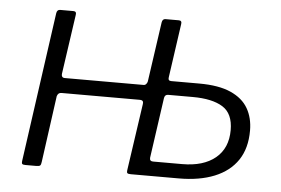

<svg xmlns="http://www.w3.org/2000/svg" viewBox="-43 -588 945 646"><g transform="rotate(5 429.5 -265.0)"><path d="M64 0Q56 0 53.5 -2.5Q51 -5 52 -12L123 -518Q125 -530 135 -530H180Q191 -530 189 -518L160 -317Q159 -311 161.5 -307Q164 -303 171 -303H437Q442 -303 445.5 -307Q449 -311 450 -316L479 -518Q481 -530 491 -530H536Q547 -530 545 -518L519 -336Q517 -324 528 -324H623Q689 -324 729.5 -306Q770 -288 788.5 -256Q807 -224 807 -181Q807 -121 780 -81Q753 -41 702.5 -20.5Q652 0 582 0H420Q411 0 408.5 -2.5Q406 -5 407 -12L440 -239Q441 -245 438.5 -248.5Q436 -252 428 -252H164Q158 -252 154.5 -249Q151 -246 149 -240L118 -15Q117 -6 114 -3Q111 0 101 0ZM491 -49H589Q661 -49 701.5 -82.5Q742 -116 742 -177Q742 -233 706.5 -255Q671 -277 605 -277H522Q511 -277 509 -265L480 -61Q479 -49 491 -49Z"/></g></svg>

Font: Libre Franklin Light
Style: Italic
Weight: 300
Italic angle: -8°
Designer: Pablo Impallari, Rodrigo Fuenzalida, Nhung Nguyen
Foundry: Impallari Type
Version: Version 3.000